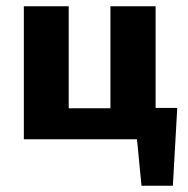

<svg xmlns="http://www.w3.org/2000/svg" viewBox="-20 -444 599 612"><path d="M332 0V-424H476V0ZM128 0V-99H406V0ZM56 0V-424H199V0ZM403 0V-100H545L485 0ZM431 148 407 -100H545L531 148Z"/></svg>

Font: Ysabeau ExtraBold
Style: Regular
Weight: 800
Designer: Christian Thalmann (Catharsis Fonts)
Version: Version 2.002